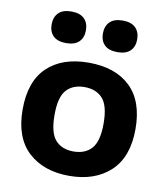

<svg xmlns="http://www.w3.org/2000/svg" viewBox="-88 -862 819 946"><g transform="rotate(10 322.0 -389.0)"><path d="M321.5 10.5Q193 10.5 116.2 -60.8Q39.5 -132 39.5 -272.5Q39.5 -413 114.2 -484.2Q189 -555.5 321.5 -555.5Q454.5 -555.5 529.2 -484.2Q604 -413 604 -273Q604 -133 527 -61.2Q450 10.5 321.5 10.5ZM321.5 -111.5Q380 -111.5 412.2 -147.5Q444.5 -183.5 444.5 -272Q444.5 -362 412 -397.8Q379.5 -433.5 321.5 -433.5Q263.5 -433.5 231.2 -398Q199 -362.5 199 -273.5Q199 -183.5 231.2 -147.5Q263.5 -111.5 321.5 -111.5ZM450 -631Q407 -631 385.5 -652Q364 -673 364 -709.5Q364 -746.5 385.5 -767.8Q407 -789 450 -789Q492.5 -789 514 -767.8Q535.5 -746.5 535.5 -709.5Q535.5 -673 514 -652Q492.5 -631 450 -631ZM193 -631Q150.5 -631 129 -652Q107.5 -673 107.5 -709.5Q107.5 -746.5 129 -767.8Q150.5 -789 193 -789Q236 -789 257.5 -767.8Q279 -746.5 279 -709.5Q279 -673 257.5 -652Q236 -631 193 -631Z"/></g></svg>

Font: Encode Sans Semi Expanded
Style: Bold
Weight: 700
Width: 6
Designer: Multiple Designers
Foundry: Impallari Type
Version: Version 3.000; ttfautohint (v1.8.3) -l 8 -r 50 -G 200 -x 14 